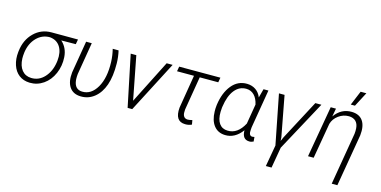

<svg xmlns="http://www.w3.org/2000/svg" viewBox="-87 -1229 3783 1907"><g transform="rotate(15 1804.5 -275.5)"><path d="M571.3 -478 422.4 -476.6Q487.8 -418 494.1 -323.7Q500 -234.4 465.8 -155.3Q431.6 -76.2 367.7 -32Q303.7 12.2 226.6 10.3Q161.1 8.3 116.5 -26.1Q71.8 -60.5 51.8 -121.3Q31.7 -182.1 39.6 -254.4L41 -266.6Q54.7 -382.8 128.7 -455.8Q202.6 -528.8 308.6 -528.8L580.6 -528.3ZM95.2 -203.6Q98.1 -127.4 133.5 -84.2Q168.9 -41 229.5 -39.1Q308.6 -36.6 365.2 -98.1Q421.9 -159.7 436 -256.8L438 -272.9Q447.3 -361.3 412.4 -416.3Q377.4 -471.2 306.6 -478Q227.1 -479 169.9 -420.9Q112.8 -362.8 99.1 -268.6Q94.2 -227.5 95.2 -203.6Z M722.2 -528.3 667 -196.8Q664.1 -171.4 665 -144L666.5 -127.4Q677.7 -41.5 752.9 -39.1Q846.2 -36.1 904.1 -135.3Q961.9 -234.4 956.1 -398.4Q953.6 -464.8 937.5 -528.8L998 -528.3Q1012.7 -463.9 1013.7 -398.4Q1015.6 -264.6 984.4 -175.3Q953.1 -85.9 891.8 -36.9Q830.6 12.2 751.5 10.3Q673.3 8.8 635.7 -46.4Q598.1 -101.6 608.9 -198.7L664.1 -528.3Z M1122.6 0ZM1266.6 -82.5 1492.2 -528.3H1553.7L1279.8 0H1232.4L1122.6 -528.3H1180.2Z M2036.1 -478.5H1845.7L1788.1 -133.3L1787.1 -102.1Q1787.1 -74.7 1800 -58.6Q1813 -42.5 1837.4 -42Q1853 -41.5 1884.8 -49.3L1892.6 -4.9Q1862.3 9.8 1824.7 8.8Q1717.3 7.3 1730 -136.2L1786.6 -478.5H1612.3L1621.1 -528.3H2044.9Z M2538.6 -528.3 2472.2 -132.8 2470.2 -108.4Q2463.9 -44.9 2501.5 -43.9L2523.9 -46.9L2527.8 -1Q2505.4 10.3 2483.9 9.3Q2411.1 7.8 2411.1 -85.9Q2337.9 13.7 2235.8 10.3Q2162.1 8.3 2120.4 -44.7Q2078.6 -97.7 2076.7 -189.9Q2075.7 -219.7 2079.1 -248.5L2080.1 -258.8Q2097.7 -386.7 2160.6 -463.6Q2223.6 -540.5 2319.3 -538.1Q2370.1 -536.6 2407.7 -510.7Q2445.3 -484.9 2463.9 -437.5L2488.3 -528.3ZM2137.2 -246.1 2134.3 -201.2Q2132.8 -123.5 2162.8 -81.5Q2192.9 -39.6 2249 -38.6Q2352.5 -35.2 2416.5 -156.2L2450.7 -360.4Q2437.5 -420.9 2405 -453.9Q2372.6 -486.8 2326.2 -488.3Q2252.4 -490.7 2203.6 -429.9Q2154.8 -369.1 2138.7 -255.9Z M3021 -528.3H3083.5L2803.7 -11.7L2766.6 202.6H2708L2747.1 -19L2647 -528.3H2704.6L2782.7 -113.8L2785.2 -76.2L2803.7 -118.2Z M3087.4 0ZM3233.4 -528.3 3217.8 -444.3Q3286.1 -540 3394 -538.1Q3472.7 -536.6 3509 -484.1Q3545.4 -431.6 3534.7 -334.5L3443.4 202.6H3385.3L3476.1 -334.5Q3479.5 -363.8 3477.5 -391.6Q3474.1 -437.5 3449.2 -462.4Q3424.3 -487.3 3378.9 -488.8Q3320.8 -489.7 3272.2 -454.3Q3223.6 -418.9 3208.5 -365.2L3145.5 0H3087.4L3179.2 -528.3ZM3426.3 -753.9H3485.4L3407.7 -605.5H3364.7Z"/></g></svg>

Font: Roboto Light
Style: Italic
Weight: 300
Italic angle: -12°
Designer: Google
Version: Version 2.134; 2016; ttfautohint (v1.6)